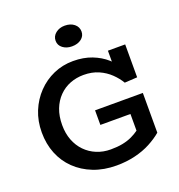

<svg xmlns="http://www.w3.org/2000/svg" viewBox="-162 -1063 1131 1212"><g transform="rotate(-20 403.0 -457.0)"><path d="M415 14Q330 14 261 -13Q192 -40 142.5 -88Q93 -136 67 -201Q41 -266 41 -343Q41 -420 67.5 -484.5Q94 -549 140.5 -597.5Q187 -646 248.5 -673Q310 -700 380 -700Q450 -700 505.5 -678.5Q561 -657 601.5 -621Q642 -585 667 -539L610 -557V-686H726V-465L641 -460Q621 -494 589 -525Q557 -556 513 -575.5Q469 -595 412 -595Q364 -595 321.5 -578.5Q279 -562 246.5 -529Q214 -496 196 -449.5Q178 -403 178 -343Q178 -287 195.5 -241.5Q213 -196 245 -163Q277 -130 320.5 -112Q364 -94 415 -94Q460 -94 495 -101Q530 -108 557.5 -121Q585 -134 607 -150V-262H405V-360H726V-93Q692 -64 645 -39Q598 -14 539.5 0Q481 14 415 14ZM407 -789Q371 -789 346 -808Q321 -827 321 -857Q321 -888 346 -908Q371 -928 407 -928Q446 -928 470.5 -908Q495 -888 495 -857Q495 -827 470.5 -808Q446 -789 407 -789Z"/></g></svg>

Font: BioRhyme ExtraBold
Style: Bold
Weight: 700
Version: Version 1.600;gftools[0.9.33]